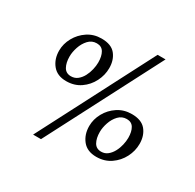

<svg xmlns="http://www.w3.org/2000/svg" viewBox="-182 -1015 1287 1266"><g transform="rotate(30 461.5 -382.0)"><path d="M668.5 -815H729L280.5 51H220.5ZM232 -363Q163.5 -363 127.8 -407Q92 -451 92 -515Q92 -566.5 118.5 -614.5Q145 -662.5 191 -693Q237 -723.5 296 -723.5Q370 -723.5 403.2 -682.5Q436.5 -641.5 436.5 -579Q436.5 -526 411.2 -476.2Q386 -426.5 340 -394.8Q294 -363 232 -363ZM243.5 -406.5Q272 -406.5 293 -423.2Q314 -440 327.8 -466Q341.5 -492 348.2 -521.2Q355 -550.5 355 -575.5Q355 -623 338.2 -651.8Q321.5 -680.5 284.5 -680.5Q247 -680.5 221.8 -653.2Q196.5 -626 183.8 -587.8Q171 -549.5 171 -516Q171 -468 188.2 -437.2Q205.5 -406.5 243.5 -406.5ZM653.5 -30Q584 -30 548.2 -74.5Q512.5 -119 512.5 -183.5Q512.5 -235 539 -283Q565.5 -331 611.8 -361.5Q658 -392 717.5 -392Q791.5 -392 825.5 -350.8Q859.5 -309.5 859.5 -246.5Q859.5 -193 834 -143.5Q808.5 -94 762 -62Q715.5 -30 653.5 -30ZM664.5 -75.5Q692.5 -75.5 713.2 -92.2Q734 -109 747.8 -134.8Q761.5 -160.5 768.2 -189.5Q775 -218.5 775 -243.5Q775 -291 758.2 -319Q741.5 -347 705.5 -347Q668.5 -347 643.2 -320.2Q618 -293.5 605.2 -255.5Q592.5 -217.5 592.5 -184.5Q592.5 -136.5 609.8 -106Q627 -75.5 664.5 -75.5Z"/></g></svg>

Font: Merriweather
Style: Italic
Weight: 400
Italic angle: -7.8°
Designer: Eben Sorkin
Foundry: Eben Sorkin
Version: Version 2.100